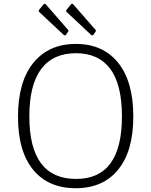

<svg xmlns="http://www.w3.org/2000/svg" viewBox="-20 -984 799 1014"><path d="M155 -87.5C208.3 -22.5 283.3 10 380 10C476 10 550.7 -22.7 604 -88C657.3 -153.3 684 -247 684 -369C684 -491.7 657.3 -586.2 604 -652.5C550.7 -718.8 476.3 -752 381 -752C285 -752 210 -718.7 156 -652C102 -585.3 75 -490.3 75 -367C75 -245.7 101.7 -152.5 155 -87.5ZM624 -369C624 -149 543.3 -39 382 -39C217.3 -39 135 -149 135 -369C135 -480.3 155.8 -563.8 197.5 -619.5C239.2 -675.2 300.3 -703 381 -703C461 -703 521.5 -675.3 562.5 -620C603.5 -564.7 624 -481 624 -369ZM216 -964C214 -964 212.3 -963.3 211 -962L187 -933C185 -929.7 184.2 -927 184.5 -925C184.8 -923 186.7 -920.7 190 -918L315 -801C319 -798.3 321.7 -797 323 -797C324.3 -797 326.3 -798.3 329 -801L339 -816C341 -818 341.8 -820 341.5 -822C341.2 -824 340.3 -825.7 339 -827L221 -962C219.7 -963.3 218 -964 216 -964ZM361 -964C359 -964 357.3 -963.3 356 -962L332 -933C330 -929.7 329 -927 329 -925C329 -923 331 -920.7 335 -918L460 -801C464 -798.3 466.7 -797 468 -797C469.3 -797 471.3 -798.3 474 -801L484 -816C486 -818 486.8 -820 486.5 -822C486.2 -824 485.3 -825.7 484 -827L366 -962C364.7 -963.3 363 -964 361 -964Z"/></svg>

Font: Libre Franklin ExtraLight
Style: Regular
Weight: 275
Designer: Pablo Impallari, Rodrigo Fuenzalida
Foundry: Impallari Type
Version: Version 1.002; ttfautohint (v1.5)